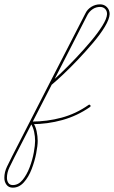

<svg xmlns="http://www.w3.org/2000/svg" viewBox="-133 -566 526 886"><path d="M100 -178Q96 -183 101 -186Q118 -200 149 -229.5Q180 -259 216 -297Q252 -335 285 -374Q318 -413 339 -446.5Q360 -480 361 -501Q361 -516 352 -525Q343 -534 329 -534Q310 -534 295 -524Q280 -514 271 -498Q187 -334 103 -170Q19 -6 -66 159Q-77 181 -89 205.5Q-101 230 -101 255Q-101 268 -94.5 278Q-88 288 -74 288Q-48 288 -28.5 264Q-9 240 4 205.5Q17 171 23 137.5Q29 104 29 84Q29 64 24.5 42.5Q20 21 9 4Q7 2 9 -2Q11 -5 14 -5Q84 -5 151 -23Q218 -41 276 -82Q276 -82 276 -82Q276 -82 276 -82Q280 -85 284 -80Q287 -76 282 -72Q223 -31 154.5 -12Q86 7 14 7Q11 7 14 1Q17 -5 19 -2Q31 16 36 39.5Q41 63 41 84Q41 106 34 142Q27 178 13 214.5Q-1 251 -23 275.5Q-45 300 -74 300Q-93 300 -103 286.5Q-113 273 -113 255Q-113 228 -100.5 202.5Q-88 177 -76 153Q8 -11 92 -175Q176 -339 261 -504Q270 -523 288.5 -534.5Q307 -546 329 -546Q348 -546 360.5 -533Q373 -520 373 -501Q372 -478 351 -443Q330 -408 296.5 -368.5Q263 -329 226.5 -290.5Q190 -252 158 -222Q126 -192 108 -177Q104 -173 100 -178Z"/></svg>

Font: FRB American Cursive Thin
Style: Italic
Weight: 100
Italic angle: -25°
Version: Version 2.0;Modular Font Editor K font №1